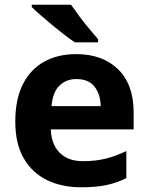

<svg xmlns="http://www.w3.org/2000/svg" viewBox="-20 -786 631 816"><path d="M303 -556Q416 -556 482 -491.5Q548 -427 548 -308V-236H196Q198 -173 233.5 -137Q269 -101 332 -101Q385 -101 428 -111.5Q471 -122 517 -144V-29Q477 -9 432.5 0.5Q388 10 325 10Q243 10 180 -20.5Q117 -51 81 -113Q45 -175 45 -269Q45 -365 77.5 -428.5Q110 -492 168 -524Q226 -556 303 -556ZM304 -450Q261 -450 232.5 -422Q204 -394 199 -335H408Q407 -385 382 -417.5Q357 -450 304 -450ZM282 -766Q297 -744 317.5 -716.5Q338 -689 359.5 -663.5Q381 -638 397 -619V-606H298Q279 -619 253.5 -638.5Q228 -658 201.5 -680Q175 -702 152 -722Q129 -742 115 -756V-766Z"/></svg>

Font: Noto Sans Bamum
Style: Bold
Weight: 700
Designer: Monotype Design Team
Foundry: Monotype Imaging Inc.
Version: Version 2.002; ttfautohint (v1.8.4.7-5d5b)